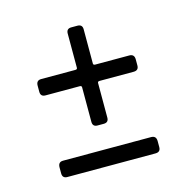

<svg xmlns="http://www.w3.org/2000/svg" viewBox="-68 -474 500 516"><g transform="rotate(-15 181.5 -216.0)"><path d="M304.2 -250.5H209.5Q204.1 -250.5 204.1 -246.1V-149.9Q204.1 -136.2 190.4 -136.2H173.3Q159.7 -136.2 159.7 -149.9V-246.1Q159.7 -250.5 154.3 -250.5H59.1Q45.4 -250.5 45.4 -264.2V-281.2Q45.4 -295.9 59.1 -295.9H154.3Q159.7 -295.9 159.7 -300.3V-395.5Q159.7 -409.2 173.3 -409.2H190.4Q204.1 -409.2 204.1 -395.5V-300.3Q204.1 -295.9 209.5 -295.9H304.2Q318.4 -295.9 318.4 -281.2V-264.2Q318.4 -250.5 304.2 -250.5ZM304.2 -23.4H59.1Q45.4 -23.4 45.4 -37.1V-53.7Q45.4 -68.8 59.1 -68.8H304.2Q318.4 -68.8 318.4 -53.7V-37.1Q318.4 -23.4 304.2 -23.4Z"/></g></svg>

Font: GOSTRUS
Style: type A
Weight: 200
Designer: Юрий и Татьяна Кривогуз
Version: Version 01.0